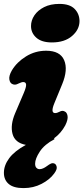

<svg xmlns="http://www.w3.org/2000/svg" viewBox="-25 -733 428 984"><path d="M241 -515.5Q188.5 -515.5 161.2 -539.8Q134 -564 134 -599.5Q134 -628.5 151.2 -654.2Q168.5 -680 201 -696.5Q233.5 -713 279.5 -713Q332 -713 357 -687.8Q382 -662.5 382.5 -625.5Q382.5 -581.5 344.2 -548.5Q306 -515.5 241 -515.5ZM254 -205Q232.5 -153.5 257.5 -153.5Q267.5 -153.5 280.5 -160.5Q294.5 -168.5 306 -162Q318 -157.5 321.2 -139Q324.5 -120.5 309.5 -90.5Q288 -50.5 252.5 -24.5L254 -19.5Q203 7 179 43.8Q155 80.5 155 106Q155 120.5 161.8 127.2Q168.5 134 178 134Q194.5 134 216.5 117.5Q227 109.5 235.8 105.5Q244.5 101.5 253.5 105Q262.5 108.5 265.5 121.8Q268.5 135 252.5 156.5Q230 187.5 188.2 209.2Q146.5 231 95.5 231Q44.5 231 19.8 210Q-5 189 -5 152.5Q-5 114.5 22 78Q49 41.5 107.5 9.5Q51.5 -1 39.2 -46.8Q27 -92.5 52.5 -152.5L96.5 -255.5Q110 -287 108.8 -299.8Q107.5 -312.5 94 -312.5Q85.5 -312.5 69 -304.5Q52.5 -295.5 40 -301.5Q26.5 -306 23 -325Q19.5 -344 36 -372.5Q61.5 -415 108.5 -444Q155.5 -473 211.5 -473Q283 -473 303.8 -424.5Q324.5 -376 293.5 -301Z"/></svg>

Font: Fraunces 72pt S100 Black
Style: Italic
Weight: 900
Italic angle: -16°
Version: Version 1.000; ttfautohint (v1.8.3)